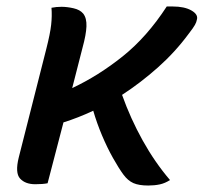

<svg xmlns="http://www.w3.org/2000/svg" viewBox="-20 -563 640 593"><path d="M127 3Q112 6 89 6Q58 6 42 -11.5Q26 -29 38 -77L123 -412Q135 -459 138 -486.5Q141 -514 139 -539Q154 -542 170 -542Q187 -542 207 -537.5Q227 -533 237 -521Q248 -507 247 -481.5Q246 -456 235 -416L203 -291Q284 -329 359 -389Q434 -449 495 -543H513Q550 -543 571.5 -530.5Q593 -518 588 -502Q587 -495 582 -486Q577 -477 563 -459Q521 -402 467.5 -354.5Q414 -307 357 -270Q383 -197 420.5 -129.5Q458 -62 505 -7Q490 3 473.5 6.5Q457 10 438 10Q409 10 392 2.5Q375 -5 361 -24Q347 -43 329 -75Q311 -107 295 -145Q279 -183 268 -221Q221 -199 176 -185Z"/></svg>

Font: Recursive Mn Csl St Med
Style: Italic
Weight: 500
Italic angle: -15°
Monospace: yes
Version: Version 1.079;hotconv 1.0.112;makeotfexe 2.5.65598; ttfautoh